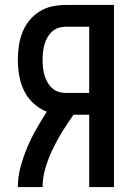

<svg xmlns="http://www.w3.org/2000/svg" viewBox="-20 -755 540 775"><path d="M52 0Q52 -41 63 -81.5Q74 -122 90 -160Q106 -198 126.5 -234Q147 -270 169 -304Q139 -316 115 -338Q91 -360 77 -389Q63 -418 57.5 -450Q52 -482 52 -514Q52 -541 56 -569Q60 -597 70 -623Q80 -649 97.5 -671Q115 -693 138.5 -708Q162 -723 189.5 -729Q217 -735 245 -735H440V0H340V-292H277Q254 -260 232.5 -225.5Q211 -191 193.5 -154.5Q176 -118 164 -79Q152 -40 152 0ZM340 -380V-647H245Q229 -647 214.5 -642Q200 -637 189 -626.5Q178 -616 170.5 -602.5Q163 -589 159 -574Q155 -559 153.5 -544Q152 -529 152 -514Q152 -498 153.5 -483Q155 -468 159 -453.5Q163 -439 170.5 -425Q178 -411 189 -400.5Q200 -390 214.5 -385Q229 -380 245 -380Z"/></svg>

Font: Iosevka Term Curly Semibold
Style: Regular
Weight: 600
Designer: Belleve Invis
Foundry: Belleve Invis
Version: Version 32.3.0